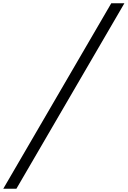

<svg xmlns="http://www.w3.org/2000/svg" viewBox="-73 -968 778 1170"><path d="M-53 182 605 -948H685L27 182Z"/></svg>

Font: Victor Mono
Style: Italic
Weight: 400
Italic angle: -12°
Monospace: yes
Designer: Rune Bjørnerås
Version: Version 1.561;gftools[0.9.30]